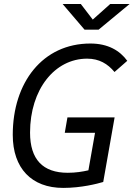

<svg xmlns="http://www.w3.org/2000/svg" viewBox="-20 -918 660 948"><path d="M292 9.8C381.3 9.8 460.4 -10.7 489.7 -19.5L545.9 -338.4H313L299.8 -262.2H449.2L416.5 -77.1C387.2 -70.3 353 -64.9 314.5 -64.9C191.4 -64.9 128.4 -130.9 128.4 -263.2C128.4 -477.1 250.5 -628.4 410.2 -628.4C469.7 -628.4 511.7 -603 545.4 -562.5L608.4 -617.7C571.8 -668 513.7 -703.1 426.3 -703.1C190.9 -703.1 43 -511.2 43 -252C43 -87.4 135.7 9.8 292 9.8ZM397.5 -771.5H466.8L620.1 -898.4H524.4L438 -821.3L378.9 -898.4H289.1Z"/></svg>

Font: Cascadia Mono SemiLight
Style: Italic
Weight: 350
Italic angle: -10°
Monospace: yes
Designer: Aaron Bell
Foundry: Saja Typeworks
Version: Version 2404.023